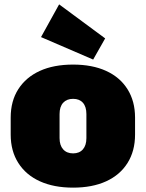

<svg xmlns="http://www.w3.org/2000/svg" viewBox="-20 -848 669 880"><path d="M315 12Q227 12 163 -17Q99 -46 64 -101Q29 -156 29 -231V-309Q29 -385 64 -439.5Q99 -494 162.5 -523Q226 -552 315 -552Q403 -552 466.5 -523Q530 -494 564.5 -439Q599 -384 599 -309V-231Q599 -156 564.5 -101Q530 -46 466.5 -17Q403 12 315 12ZM315 -145Q344 -145 360 -163.5Q376 -182 376 -215V-325Q376 -359 360 -377Q344 -395 315 -395Q286 -395 269.5 -377Q253 -359 253 -325V-215Q253 -182 269.5 -163.5Q286 -145 315 -145ZM462 -672 407 -575 168 -678 251 -828Z"/></svg>

Font: Pathway Extreme Condensed Black
Style: Regular
Weight: 900
Width: 3
Version: Version 1.001;gftools[0.9.26]